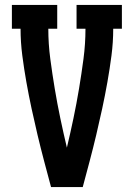

<svg xmlns="http://www.w3.org/2000/svg" viewBox="-20 -755 540 775"><path d="M186 0Q172 -52 158 -105Q144 -158 131.5 -210.5Q119 -263 107.5 -316.5Q96 -370 86.5 -423.5Q77 -477 70 -531Q63 -585 63 -639H28V-735H211V-639H175Q175 -578 183 -517.5Q191 -457 201 -397Q211 -337 223.5 -277.5Q236 -218 250 -159Q264 -218 276.5 -277.5Q289 -337 299 -397Q309 -457 317 -517.5Q325 -578 325 -639H289V-735H472V-639H437Q437 -585 430 -531Q423 -477 413.5 -423.5Q404 -370 392.5 -316.5Q381 -263 368.5 -210.5Q356 -158 342 -105Q328 -52 314 0Z"/></svg>

Font: Iosevka Curly Slab
Style: Bold
Weight: 700
Monospace: yes
Designer: Belleve Invis
Foundry: Belleve Invis
Version: Version 22.1.2; ttfautohint (v1.8.4)